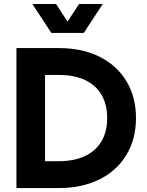

<svg xmlns="http://www.w3.org/2000/svg" viewBox="-20 -950 745 970"><path d="M63 -707H207.5V0H63ZM205.6 -135.7H278.3Q354.5 -135.7 409.4 -161.6Q464.4 -187.5 492.9 -236.6Q521.5 -285.6 521.5 -353.5Q521.5 -421.9 492.9 -470.9Q464.4 -520 409.4 -545.7Q354.5 -571.3 278.3 -571.3H205.6V-707H278.3Q395 -707 482.9 -663.3Q570.8 -619.6 618.9 -539.6Q667 -459.5 667 -353.5Q667 -248 618.9 -168Q570.8 -87.9 482.9 -43.9Q395 0 278.3 0H205.6ZM239.3 -783.7H358.9L263.2 -929.7H143.6ZM283.7 -783.7H403.3L499 -929.7H379.4Z"/></svg>

Font: Wanted Sans Variable
Style: Regular
Weight: 400
Designer: Original Design by Kil Hyung-jin and Kang Hanbin, Wanted Lab, Inc; Hangeul from Source Han Sans by Jang Soo-young and Ka
Foundry: Wanted Lab, Inc.
Version: Version 1.003;Glyphs 3.2 (3227)